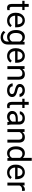

<svg xmlns="http://www.w3.org/2000/svg" viewBox="2436 -3226 998 5909"><g transform="rotate(90 2934.5 -271.0)"><path d="M190.9 -656.2V-528.3H289.6V-458.5H190.9V-130.9Q190.9 -99.1 204.1 -83.3Q217.3 -67.4 249 -67.4Q264.6 -67.4 292 -73.2V0Q256.3 9.8 222.7 9.8Q162.1 9.8 131.3 -26.9Q100.6 -63.5 100.6 -130.9V-458.5H4.4V-528.3H100.6V-656.2Z M614.3 9.8Q506.8 9.8 439.5 -60.8Q372.1 -131.3 372.1 -249.5V-266.1Q372.1 -344.7 402.1 -406.5Q432.1 -468.3 486.1 -503.2Q540 -538.1 603 -538.1Q706.1 -538.1 763.2 -470.2Q820.3 -402.3 820.3 -275.9V-238.3H462.4Q464.4 -160.2 508.1 -112.1Q551.8 -64 619.1 -64Q667 -64 700.2 -83.5Q733.4 -103 758.3 -135.3L813.5 -92.3Q747.1 9.8 614.3 9.8ZM603 -463.9Q548.3 -463.9 511.2 -424.1Q474.1 -384.3 465.3 -312.5H730V-319.3Q726.1 -388.2 692.9 -426Q659.7 -463.9 603 -463.9Z M903.3 -268.6Q903.3 -392.1 960.4 -465.1Q1017.6 -538.1 1111.8 -538.1Q1208.5 -538.1 1262.7 -469.7L1267.1 -528.3H1349.6V-12.7Q1349.6 89.8 1288.8 148.9Q1228 208 1125.5 208Q1068.4 208 1013.7 183.6Q959 159.2 930.2 116.7L977.1 62.5Q1035.2 134.3 1119.1 134.3Q1185.1 134.3 1221.9 97.2Q1258.8 60.1 1258.8 -7.3V-52.7Q1204.6 9.8 1110.8 9.8Q1018.1 9.8 960.7 -64.9Q903.3 -139.6 903.3 -268.6ZM994.1 -258.3Q994.1 -168.9 1030.8 -117.9Q1067.4 -66.9 1133.3 -66.9Q1218.8 -66.9 1258.8 -144.5V-385.7Q1217.3 -461.4 1134.3 -461.4Q1068.4 -461.4 1031.2 -410.2Q994.1 -358.9 994.1 -258.3Z M1705.1 9.8Q1597.7 9.8 1530.3 -60.8Q1462.9 -131.3 1462.9 -249.5V-266.1Q1462.9 -344.7 1492.9 -406.5Q1522.9 -468.3 1576.9 -503.2Q1630.9 -538.1 1693.8 -538.1Q1796.9 -538.1 1854 -470.2Q1911.1 -402.3 1911.1 -275.9V-238.3H1553.2Q1555.2 -160.2 1598.9 -112.1Q1642.6 -64 1710 -64Q1757.8 -64 1791 -83.5Q1824.2 -103 1849.1 -135.3L1904.3 -92.3Q1837.9 9.8 1705.1 9.8ZM1693.8 -463.9Q1639.2 -463.9 1602.1 -424.1Q1564.9 -384.3 1556.2 -312.5H1820.8V-319.3Q1816.9 -388.2 1783.7 -426Q1750.5 -463.9 1693.8 -463.9Z M2101.1 -528.3 2104 -461.9Q2164.6 -538.1 2262.2 -538.1Q2429.7 -538.1 2431.2 -349.1V0H2340.8V-349.6Q2340.3 -406.7 2314.7 -434.1Q2289.1 -461.4 2234.9 -461.4Q2190.9 -461.4 2157.7 -438Q2124.5 -414.6 2106 -376.5V0H2015.6V-528.3Z M2875 -140.1Q2875 -176.8 2847.4 -197Q2819.8 -217.3 2751.2 -231.9Q2682.6 -246.6 2642.3 -267.1Q2602.1 -287.6 2582.8 -315.9Q2563.5 -344.2 2563.5 -383.3Q2563.5 -448.2 2618.4 -493.2Q2673.3 -538.1 2758.8 -538.1Q2848.6 -538.1 2904.5 -491.7Q2960.4 -445.3 2960.4 -373H2869.6Q2869.6 -410.2 2838.1 -437Q2806.6 -463.9 2758.8 -463.9Q2709.5 -463.9 2681.6 -442.4Q2653.8 -420.9 2653.8 -386.2Q2653.8 -353.5 2679.7 -336.9Q2705.6 -320.3 2773.2 -305.2Q2840.8 -290 2882.8 -269Q2924.8 -248 2945.1 -218.5Q2965.3 -189 2965.3 -146.5Q2965.3 -75.7 2908.7 -33Q2852.1 9.8 2761.7 9.8Q2698.2 9.8 2649.4 -12.7Q2600.6 -35.2 2573 -75.4Q2545.4 -115.7 2545.4 -162.6H2635.7Q2638.2 -117.2 2672.1 -90.6Q2706.1 -64 2761.7 -64Q2813 -64 2844 -84.7Q2875 -105.5 2875 -140.1Z M3205.6 -656.2V-528.3H3304.2V-458.5H3205.6V-130.9Q3205.6 -99.1 3218.8 -83.3Q3231.9 -67.4 3263.7 -67.4Q3279.3 -67.4 3306.6 -73.2V0Q3271 9.8 3237.3 9.8Q3176.8 9.8 3146 -26.9Q3115.2 -63.5 3115.2 -130.9V-458.5H3019V-528.3H3115.2V-656.2Z M3735.8 0Q3728 -15.6 3723.1 -55.7Q3660.2 9.8 3572.8 9.8Q3494.6 9.8 3444.6 -34.4Q3394.5 -78.6 3394.5 -146.5Q3394.5 -229 3457.3 -274.7Q3520 -320.3 3633.8 -320.3H3721.7V-361.8Q3721.7 -409.2 3693.4 -437.3Q3665 -465.3 3609.9 -465.3Q3561.5 -465.3 3528.8 -440.9Q3496.1 -416.5 3496.1 -381.8H3405.3Q3405.3 -421.4 3433.3 -458.3Q3461.4 -495.1 3509.5 -516.6Q3557.6 -538.1 3615.2 -538.1Q3706.5 -538.1 3758.3 -492.4Q3810.1 -446.8 3812 -366.7V-123.5Q3812 -50.8 3830.6 -7.8V0ZM3585.9 -68.8Q3628.4 -68.8 3666.5 -90.8Q3704.6 -112.8 3721.7 -147.9V-256.3H3650.9Q3484.9 -256.3 3484.9 -159.2Q3484.9 -116.7 3513.2 -92.8Q3541.5 -68.8 3585.9 -68.8Z M4039.1 -528.3 4042 -461.9Q4102.5 -538.1 4200.2 -538.1Q4367.7 -538.1 4369.1 -349.1V0H4278.8V-349.6Q4278.3 -406.7 4252.7 -434.1Q4227.1 -461.4 4172.9 -461.4Q4128.9 -461.4 4095.7 -438Q4062.5 -414.6 4043.9 -376.5V0H3953.6V-528.3Z M4483.4 -268.6Q4483.4 -390.1 4541 -464.1Q4598.6 -538.1 4691.9 -538.1Q4784.7 -538.1 4838.9 -474.6V-750H4929.2V0H4846.2L4841.8 -56.6Q4787.6 9.8 4690.9 9.8Q4599.1 9.8 4541.3 -65.4Q4483.4 -140.6 4483.4 -261.7ZM4573.7 -258.3Q4573.7 -168.5 4610.8 -117.7Q4647.9 -66.9 4713.4 -66.9Q4799.3 -66.9 4838.9 -144V-386.7Q4798.3 -461.4 4714.4 -461.4Q4647.9 -461.4 4610.8 -410.2Q4573.7 -358.9 4573.7 -258.3Z M5288.6 9.8Q5181.2 9.8 5113.8 -60.8Q5046.4 -131.3 5046.4 -249.5V-266.1Q5046.4 -344.7 5076.4 -406.5Q5106.4 -468.3 5160.4 -503.2Q5214.4 -538.1 5277.3 -538.1Q5380.4 -538.1 5437.5 -470.2Q5494.6 -402.3 5494.6 -275.9V-238.3H5136.7Q5138.7 -160.2 5182.4 -112.1Q5226.1 -64 5293.5 -64Q5341.3 -64 5374.5 -83.5Q5407.7 -103 5432.6 -135.3L5487.8 -92.3Q5421.4 9.8 5288.6 9.8ZM5277.3 -463.9Q5222.7 -463.9 5185.5 -424.1Q5148.4 -384.3 5139.6 -312.5H5404.3V-319.3Q5400.4 -388.2 5367.2 -426Q5334 -463.9 5277.3 -463.9Z M5854.5 -447.3Q5834 -450.7 5810.1 -450.7Q5721.2 -450.7 5689.5 -375V0H5599.1V-528.3H5687L5688.5 -467.3Q5732.9 -538.1 5814.5 -538.1Q5840.8 -538.1 5854.5 -531.2Z"/></g></svg>

Font: RobotoDraft
Style: Regular
Weight: 400
Version: Version 2.001101; 2014